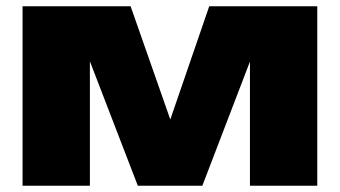

<svg xmlns="http://www.w3.org/2000/svg" viewBox="-20 -593 1085 613"><path d="M52 0V-573H397L553 -128H495L648 -573H993V0H778V-485H812L626 0H420L234 -483L267 -484V0Z"/></svg>

Font: Unbounded ExtraBold
Style: Regular
Weight: 800
Designer: Luke Prowse, Jean-Baptiste Morizot, Fátima Lázaro, Florian Runge
Foundry: NaN
Version: Version 1.701;gftools[0.9.28.dev5+ged2979d]